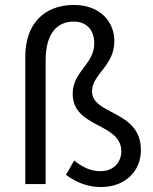

<svg xmlns="http://www.w3.org/2000/svg" viewBox="-20 -742 616 774"><path d="M246 -37C287 -7 333 12 387 12C486 12 548 -53 548 -137C548 -299 351 -277 351 -374C351 -443 441 -476 441 -576C441 -655 383 -722 278 -722C153 -722 82 -640 82 -515V0H164V-499C164 -603 207 -655 277 -655C332 -655 360 -618 360 -567C360 -483 273 -454 273 -364C273 -225 469 -248 469 -132C469 -90 440 -52 385 -52C347 -52 315 -66 279 -95Z"/></svg>

Font: Cambridge Sans
Style: Regular
Weight: 400
Version: Version 2.020;PS 002.020;hotconv 1.0.88;makeotf.lib2.5.64775